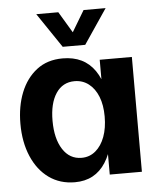

<svg xmlns="http://www.w3.org/2000/svg" viewBox="-53 -767 702 833"><g transform="rotate(-5 298.0 -350.5)"><path d="M240 20Q175 20 127 -14.5Q79 -49 52.5 -111Q26 -173 26 -253Q26 -329 50 -389Q74 -449 120 -484.5Q166 -520 233 -520Q326 -520 373 -452Q420 -384 420 -253Q420 -124 374 -52Q328 20 240 20ZM278 -83Q313 -83 339 -105Q365 -127 379 -165Q393 -203 393 -253Q393 -303 378.5 -339.5Q364 -376 337.5 -396.5Q311 -417 276 -417Q224 -417 195 -373.5Q166 -330 166 -254Q166 -176 196 -129.5Q226 -83 278 -83ZM393 0V-500H533V0ZM136 -721H232L287 -629L342 -721H438L336 -570H238Z"/></g></svg>

Font: Moderustic SemiBold
Style: Regular
Weight: 600
Designer: Tural Alisoy
Foundry: TAFT Foundry
Version: Version 2.120